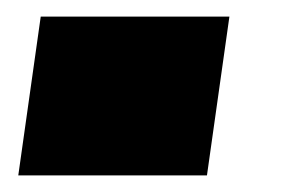

<svg xmlns="http://www.w3.org/2000/svg" viewBox="-20 -211 347 231"><path d="M256 -191 229 0H2L29 -191Z"/></svg>

Font: Pathway Extreme 8pt Thin 12pt Black
Style: Italic
Weight: 900
Italic angle: -8°
Version: Version 1.001;gftools[0.9.26]